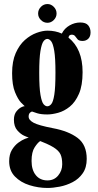

<svg xmlns="http://www.w3.org/2000/svg" viewBox="-20 -683 484 952"><path d="M215.5 249Q170 249 126.2 235.2Q82.5 221.5 54 192.2Q25.5 163 25.5 116.5Q25.5 82.5 39.2 60Q53 37.5 71.2 24.2Q89.5 11 104.5 5.2Q119.5 -0.5 122.5 -1Q117.5 -2 99.8 -10Q82 -18 65.5 -37Q49 -56 49 -89.5Q49 -116 62.5 -132Q76 -148 90.5 -153.5Q97.5 -156.5 102.5 -156.5Q99.5 -158.5 84.2 -174.5Q69 -190.5 54.5 -225.8Q40 -261 40 -320Q40 -379.5 58 -420Q76 -460.5 103.5 -484.8Q131 -509 161.2 -520Q191.5 -531 215.5 -531Q254.5 -531 286.5 -516.5Q299.5 -542.5 325 -557Q350.5 -571.5 378 -571.5Q406 -571.5 417.5 -557.2Q429 -543 429 -522.5Q429 -502 417.8 -491Q406.5 -480 389.5 -480Q372 -480 365 -487.8Q358 -495.5 352.8 -503.2Q347.5 -511 335.5 -511Q330.5 -511 325.8 -508.2Q321 -505.5 319.5 -496.5Q389.5 -441 389.5 -325.5Q389.5 -259 371.5 -217.8Q353.5 -176.5 326 -154.2Q298.5 -132 268.5 -123.8Q238.5 -115.5 214.5 -115.5Q183.5 -115.5 164.2 -121.5Q145 -127.5 140.5 -129.5Q138.5 -129.5 139 -129.5Q133.5 -129.5 127.8 -123.2Q122 -117 122 -105Q122 -87.5 147 -74.2Q172 -61 242 -47.5Q320 -33 365 1Q410 35 410 105Q410 148 390.2 176.2Q370.5 204.5 340 220.2Q309.5 236 276 242.5Q242.5 249 215.5 249ZM214.5 -156Q225 -156 234.2 -166.8Q243.5 -177.5 249.2 -213Q255 -248.5 255 -323.5Q255 -395 249 -430.8Q243 -466.5 233.8 -478.2Q224.5 -490 214.5 -490Q204.5 -490 195.5 -478Q186.5 -466 180.5 -430Q174.5 -394 174.5 -322Q174.5 -247 180.8 -212Q187 -177 196 -166.5Q205 -156 214.5 -156ZM215.5 211.5Q248.5 211.5 268.5 187.2Q288.5 163 288.5 131.5Q288.5 100 279.8 81.8Q271 63.5 245.5 47.5Q231 38.5 210.8 29.5Q190.5 20.5 179.5 16.5Q168 23 152.2 46.8Q136.5 70.5 136.5 115Q136.5 159.5 157.5 185.5Q178.5 211.5 215.5 211.5ZM215.5 -570Q196.5 -570 182.8 -583.8Q169 -597.5 169 -616Q169 -635 182.8 -649Q196.5 -663 215.5 -663Q233 -663 246.8 -649Q260.5 -635 260.5 -616Q260.5 -597.5 246.8 -583.8Q233 -570 215.5 -570Z"/></svg>

Font: Imbue 10pt ExtraBold
Style: Regular
Weight: 800
Designer: Tyler Finck
Foundry: Etcetera Type Company
Version: Version 1.102; ttfautohint (v1.8.3)